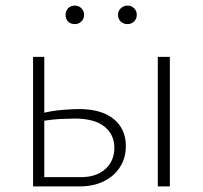

<svg xmlns="http://www.w3.org/2000/svg" viewBox="-20 -665 724 685"><path d="M98 0V-462H138V-33H268Q324 -33 356 -62Q388 -91 388 -138Q388 -185 352.5 -213.5Q317 -242 246 -242Q230 -242 196.5 -240.5Q163 -239 125 -232V-260Q166 -270 203.5 -273Q241 -276 260 -276Q342 -276 385.5 -240.5Q429 -205 429 -144Q429 -102 408.5 -69.5Q388 -37 351 -18.5Q314 0 264 0ZM543 0V-462H586V0ZM247 -579Q232 -579 223 -588Q214 -597 214 -612Q214 -626 223 -635.5Q232 -645 247 -645Q261 -645 270.5 -635.5Q280 -626 280 -612Q280 -598 270.5 -588.5Q261 -579 247 -579ZM435 -579Q421 -579 411 -588Q401 -597 401 -612Q401 -626 411 -635.5Q421 -645 435 -645Q449 -645 458.5 -635.5Q468 -626 468 -612Q468 -598 458.5 -588.5Q449 -579 435 -579Z"/></svg>

Font: Ysabeau SC ExtraLight
Style: Regular
Weight: 250
Designer: Christian Thalmann (Catharsis Fonts)
Version: Version 2.001;gftools[0.9.30]; featfreeze: smcp